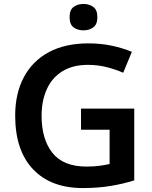

<svg xmlns="http://www.w3.org/2000/svg" viewBox="-20 -944 773 974"><path d="M391 -393H661V-29Q604 -11 540 -0.5Q476 10 400 10Q238 10 147.5 -85.5Q57 -181 57 -358Q57 -469 100.5 -551.5Q144 -634 227 -679Q310 -724 429 -724Q492 -724 548 -712Q604 -700 649 -681L605 -575Q566 -592 521 -603.5Q476 -615 426 -615Q349 -615 296.5 -582.5Q244 -550 217.5 -491.5Q191 -433 191 -356Q191 -238 246 -168.5Q301 -99 419 -99Q455 -99 485 -103Q515 -107 536 -112V-286H391ZM404 -924Q432 -924 453 -909Q474 -894 474 -857Q474 -820 453 -805Q432 -790 404 -790Q374 -790 353.5 -805Q333 -820 333 -857Q333 -894 353.5 -909Q374 -924 404 -924Z"/></svg>

Font: Noto Sans Lao UI SemBd
Style: Regular
Weight: 600
Designer: Monotype Design Team
Foundry: Monotype Imaging Inc.
Version: Version 2.000; ttfautohint (v1.8.4.7-5d5b)